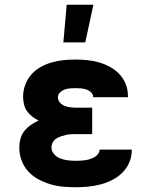

<svg xmlns="http://www.w3.org/2000/svg" viewBox="-20 -778 640 806"><path d="M297 8Q270 8 243 5.5Q216 3 190 -5Q164 -13 140 -26Q116 -39 98 -59Q80 -79 70.5 -105Q61 -131 61 -158Q61 -177 66 -195.5Q71 -214 82.5 -228.5Q94 -243 109.5 -253.5Q125 -264 142 -272Q128 -279 115 -289Q102 -299 93 -312Q84 -325 80.5 -341Q77 -357 77 -372Q77 -398 86 -422Q95 -446 111.5 -465Q128 -484 150.5 -496.5Q173 -509 197 -516Q221 -523 246.5 -525.5Q272 -528 297 -528Q322 -528 347 -525.5Q372 -523 396 -516Q420 -509 442 -497Q464 -485 481 -467Q498 -449 507.5 -425.5Q517 -402 517 -377V-370H371V-371Q371 -382 362 -390.5Q353 -399 342 -402.5Q331 -406 319.5 -407Q308 -408 297 -408Q285 -408 273.5 -407Q262 -406 251 -402Q240 -398 231.5 -389.5Q223 -381 223 -370Q223 -357 231.5 -347.5Q240 -338 251.5 -333.5Q263 -329 275.5 -327.5Q288 -326 300 -326H367V-215H300Q289 -215 278 -214.5Q267 -214 256.5 -211.5Q246 -209 235.5 -205.5Q225 -202 216 -196Q207 -190 201.5 -180Q196 -170 196 -159Q196 -143 207.5 -130.5Q219 -118 234 -112.5Q249 -107 265 -105Q281 -103 297 -103Q307 -103 317.5 -103.5Q328 -104 338 -105.5Q348 -107 357.5 -110Q367 -113 376 -118Q385 -123 391.5 -131.5Q398 -140 398 -150H533V-145Q533 -119 522 -94.5Q511 -70 492.5 -52Q474 -34 450 -22Q426 -10 401 -3.5Q376 3 349.5 5.5Q323 8 297 8ZM246 -600 260 -758H372L338 -600Z"/></svg>

Font: Iosevka Aile Heavy
Style: Regular
Weight: 900
Designer: Belleve Invis
Foundry: Belleve Invis
Version: Version 31.1.0; ttfautohint (v1.8.4)